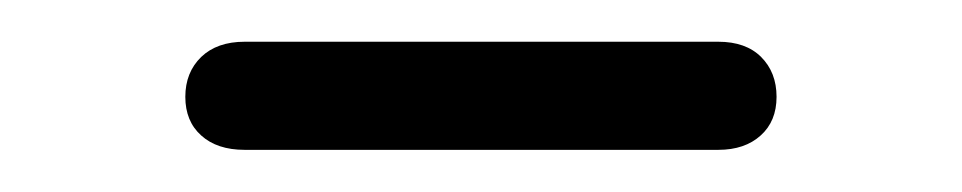

<svg xmlns="http://www.w3.org/2000/svg" viewBox="-20 -312 461 92"><path d="M97.2 -292H324.2Q337.4 -292 344.7 -284.7Q352.1 -277.3 352.1 -265.6Q352.1 -253.9 344.5 -247.1Q336.9 -240.2 324.2 -240.2H97.2Q84 -240.2 76.4 -247.1Q68.8 -253.9 68.8 -265.6Q68.8 -277.3 76.4 -284.7Q84 -292 97.2 -292Z"/></svg>

Font: Nunito-Light
Style: Regular
Weight: 300
Designer: Vernon Adams
Foundry: newtypography
Version: Version 3.000